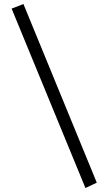

<svg xmlns="http://www.w3.org/2000/svg" viewBox="-20 -860 540 960"><path d="M97.2 -839.8 463.9 53.2 407.2 80.1 38.1 -816.9Z"/></svg>

Font: BIZ UDPMincho
Style: Bold
Weight: 700
Designer: TypeBank Co., Ltd.
Foundry: Morisawa Inc.
Version: Version 1.06